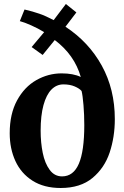

<svg xmlns="http://www.w3.org/2000/svg" viewBox="-20 -928 620 959"><path d="M307 -794.5Q423.5 -718 488.5 -600Q553.5 -482 553.5 -333Q553.5 -244 527.8 -166.5Q502 -89 441.8 -39Q381.5 11 283 11Q200 11 142.8 -25.2Q85.5 -61.5 57 -123.5Q28.5 -185.5 28.5 -262.5Q28.5 -359 65.2 -426.5Q102 -494 161.5 -527.8Q221 -561.5 287.5 -561.5Q346 -561.5 383.5 -543.5Q352 -654 253.5 -728L193 -653.5L138 -693L200.5 -767.5Q170.5 -786 136.2 -801.2Q102 -816.5 79 -822.5L102.5 -880.5Q143.5 -871 176.5 -859.5Q209.5 -848 248 -827.5L309 -908L361.5 -866ZM401 -303Q401 -354.5 397 -403Q393 -451.5 387.5 -473.5Q377 -486 353.2 -496.2Q329.5 -506.5 297 -506.5Q262.5 -506.5 237 -480.8Q211.5 -455 197.2 -403Q183 -351 183 -275.5Q183 -216 193.5 -164.2Q204 -112.5 228 -79.8Q252 -47 290 -47Q346.5 -47 373.8 -110.2Q401 -173.5 401 -303Z"/></svg>

Font: Merriweather Text
Style: Bold
Weight: 700
Designer: Eben Sorkin
Foundry: Eben Sorkin
Version: Version 2.100